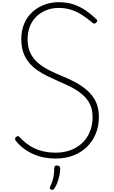

<svg xmlns="http://www.w3.org/2000/svg" viewBox="-20 -1440 1049 1767"><path d="M493 19Q441 19 390 10Q339 1 291.5 -19.5Q244 -40 201.5 -71Q159 -102 125 -145Q118 -155 118 -162Q118 -169 127 -178Q137 -187 144 -187.5Q151 -188 164 -175Q205 -130 254.5 -98.5Q304 -67 363.5 -51Q423 -35 493 -35Q567 -35 629 -58Q691 -81 736.5 -124Q782 -167 807 -227.5Q832 -288 832 -363Q832 -434 806 -484.5Q780 -535 736 -572Q692 -609 636 -637.5Q580 -666 521 -691Q469 -714 418.5 -738.5Q368 -763 324.5 -793Q281 -823 247.5 -863Q214 -903 195 -956Q176 -1009 176 -1080Q176 -1160 203 -1223Q230 -1286 278.5 -1330Q327 -1374 389 -1397Q451 -1420 520 -1420Q600 -1420 662.5 -1397.5Q725 -1375 775 -1339.5Q825 -1304 866 -1264Q875 -1256 875 -1248.5Q875 -1241 867 -1233Q857 -1223 849 -1222.5Q841 -1222 830 -1231Q783 -1272 735 -1302.5Q687 -1333 635 -1350Q583 -1367 520 -1367Q457 -1367 404 -1345.5Q351 -1324 313 -1286Q275 -1248 254.5 -1195.5Q234 -1143 234 -1080Q234 -1003 261 -949Q288 -895 334 -857.5Q380 -820 436 -792Q492 -764 551 -740Q614 -715 673.5 -683Q733 -651 782.5 -608Q832 -565 861 -505.5Q890 -446 890 -363Q890 -279 861 -209Q832 -139 779.5 -88Q727 -37 654.5 -9Q582 19 493 19ZM450 305Q440 301 438.5 294.5Q437 288 443 275Q455 249 463 224Q471 199 475 170.5Q479 142 479 108Q479 97 484.5 90Q490 83 504 83Q519 83 526.5 91Q534 99 534 111Q534 138 527.5 171Q521 204 509.5 236Q498 268 482 292Q476 302 469 305.5Q462 309 450 305Z"/></svg>

Font: Playwrite BE WAL ExtraLight
Style: Regular
Weight: 250
Version: Version 1.002